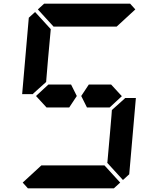

<svg xmlns="http://www.w3.org/2000/svg" viewBox="-20 -1020 856 1040"><path d="M162 -515 158 -510H100L136 -924L170 -955L255 -862L240 -698L231 -590L230 -576ZM582 -562 640 -499 574 -438H546H510H451L420 -500L461 -562H520H557ZM654 -485 658 -489H716L680 -76L646 -45L561 -138L562 -144L576 -302L584 -396L586 -424ZM631 -31 597 0H426H302H131L103 -31L204 -124H229H313H437H521H546ZM185 -969 219 -1000H390H514H685L713 -969L612 -876H587H503H379H295H276H270ZM365 -562 396 -500 355 -438H296H259H232L175 -500L242 -562H269H306Z"/></svg>

Font: DSEG14 Classic
Style: Bold Italic
Weight: 700
Italic angle: -5°
Designer: Keshikan(Twitter:@keshinomi_88pro)
Version: Version 0.46